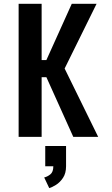

<svg xmlns="http://www.w3.org/2000/svg" viewBox="-20 -720 590 1010"><path d="M78 0V-700H199V-404H224L357.5 -700H488L320 -359.5L496.5 0H365.5L224 -314H199V0ZM218 154.5V48H327.5V154.5Q327.5 191.5 311.5 215.5Q295.5 239.5 274.5 252.5Q253.5 265.5 239 269.5L212.5 213.5Q228.5 210 244.5 197.5Q260.5 185 260.5 154.5Z"/></svg>

Font: Trispace SemiCondensed Medium
Style: Regular
Weight: 500
Width: 4
Designer: Tyler Finck
Foundry: Etcetera Type Company
Version: Version 1.210; ttfautohint (v1.8.3)